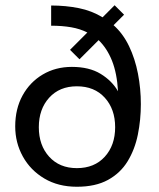

<svg xmlns="http://www.w3.org/2000/svg" viewBox="-20 -700 607 732"><path d="M273 12Q202 12 149 -19.5Q96 -51 67 -103.5Q38 -156 38 -218Q38 -285 66 -336Q94 -387 143 -416Q192 -445 254 -445Q320 -445 363.5 -418.5Q407 -392 430 -352Q426 -421 407 -468.5Q388 -516 356 -547L283 -474L247 -510L313 -576Q286 -590 251.5 -596Q217 -602 175 -602V-679Q231 -679 280.5 -669Q330 -659 371 -634L417 -680L453 -644L413 -604Q449 -572 472 -524Q495 -476 506 -419Q517 -362 517 -303Q517 -243 505.5 -186.5Q494 -130 466.5 -85Q439 -40 391.5 -14Q344 12 273 12ZM273 -59Q340 -59 379.5 -102.5Q419 -146 419 -215Q419 -284 379.5 -327.5Q340 -371 273 -371Q207 -371 167.5 -327.5Q128 -284 128 -215Q128 -146 167.5 -102.5Q207 -59 273 -59Z"/></svg>

Font: Atkinson Hyperlegible
Style: Regular
Weight: 400
Designer: Elliott Scott, Megan Eiswerth, Linus Boman, Theodore Petrosky
Foundry: Braille Institute
Version: Version 1.006; ttfautohint (v1.8.3)